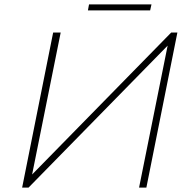

<svg xmlns="http://www.w3.org/2000/svg" viewBox="-20 -847 866 867"><path d="M80 0 220 -700H254L125 -59L753 -700H781L641 0H608L737 -641L109 0ZM377 -800 382 -827H664L658 -800Z"/></svg>

Font: Montserrat ExtraLight
Style: Italic
Weight: 200
Italic angle: -11.3°
Designer: Julieta Ulanovsky
Foundry: Julieta Ulanovsky
Version: Version 9.000; ttfautohint (v1.8.4.7-5d5b)